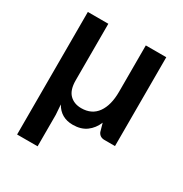

<svg xmlns="http://www.w3.org/2000/svg" viewBox="-175 -686 985 1031"><g transform="rotate(30 318.0 -171.0)"><path d="M560.5 -550.8V0H495.1Q465.8 0 454.6 -25.4L440.4 -75.7Q423.3 -34.2 390.1 -9.8Q356.9 14.6 306.2 14.6Q231.9 14.6 196.8 -48.3L201.2 13.7V209H74.2V-550.8H201.2V-200.2Q201.2 -141.1 228.5 -113.3Q255.9 -85.4 301.3 -85.4Q366.2 -85.4 399.9 -132.8Q433.6 -180.2 433.6 -263.2V-550.8Z"/></g></svg>

Font: Lycee Sans SemiBold
Style: Regular
Weight: 600
Designer: Justin Alvin
Foundry: Alkove Design
Version: Version 1.030